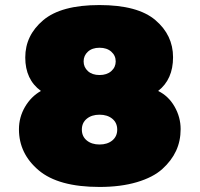

<svg xmlns="http://www.w3.org/2000/svg" viewBox="-20 -730 790 760"><path d="M606 -370Q647 -350 671 -308Q695 -266 695 -219Q695 -172 677 -133Q659 -94 622.5 -61Q586 -28 522 -9Q458 10 374 10Q211 10 133 -56Q55 -122 55 -218Q55 -266 79 -307Q103 -348 142 -370Q80 -415 80 -502.5Q80 -590 151 -650Q222 -710 373.5 -710Q525 -710 595 -650.5Q665 -591 665 -503.5Q665 -416 606 -370ZM424.5 -174Q444 -190 444 -217Q444 -244 424.5 -260Q405 -276 374 -276Q343 -276 323.5 -260Q304 -244 304 -217Q304 -190 323.5 -174Q343 -158 374 -158Q405 -158 424.5 -174ZM420.5 -448.5Q438 -464 438 -487Q438 -510 420.5 -525.5Q403 -541 374 -541Q345 -541 328 -525.5Q311 -510 311 -487Q311 -464 328 -448.5Q345 -433 374 -433Q403 -433 420.5 -448.5Z"/></svg>

Font: Rubik One
Style: Regular
Weight: 400
Designer: Hubert and Fischer with Elvire Volk Leonovitch
Foundry: Hubert and Fischer with Elvire Volk Leonovitch
Version: Version 1.001